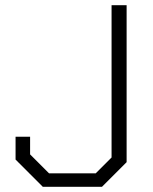

<svg xmlns="http://www.w3.org/2000/svg" viewBox="-20 -720 588 740"><path d="M40 -105V-193H96V-125L169 -52H349L410 -113V-700H468V-95L373 0H145Z"/></svg>

Font: Chakra Petch Light
Style: Regular
Weight: 300
Designer: Katatrad Aksorn Co.,Ltd.
Foundry: Cadson Demak Co.,Ltd.
Version: Version 1.000; ttfautohint (v1.6)